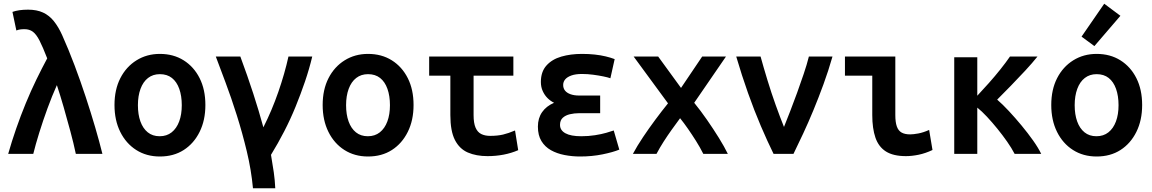

<svg xmlns="http://www.w3.org/2000/svg" viewBox="-20 -828 6200 1033"><path d="M24 0Q43 -67 67 -136Q91 -205 118.5 -272Q146 -339 176 -400.5Q206 -462 234 -514Q210 -576 192.5 -610Q175 -644 156.5 -657.5Q138 -671 112 -671Q98 -671 88 -669.5Q78 -668 68 -664L47 -764Q64 -770 84.5 -773Q105 -776 131 -776Q178 -776 211.5 -760.5Q245 -745 269.5 -714.5Q294 -684 314 -640Q349 -562 381 -477Q413 -392 441 -307Q469 -222 492 -143.5Q515 -65 531 0H388Q376 -57 358.5 -122Q341 -187 322.5 -251.5Q304 -316 286 -370Q260 -312 235.5 -245Q211 -178 191 -113.5Q171 -49 159 0Z M840 14Q768 14 713 -21Q658 -56 627 -118.5Q596 -181 596 -263Q596 -346 627.5 -407.5Q659 -469 714.5 -503.5Q770 -538 840 -538Q913 -538 968 -503.5Q1023 -469 1054 -407.5Q1085 -346 1085 -263Q1085 -181 1054 -118.5Q1023 -56 968.5 -21Q914 14 840 14ZM839 -95Q877 -95 903.5 -116Q930 -137 944 -174.5Q958 -212 958 -262Q958 -312 944.5 -350Q931 -388 905 -408.5Q879 -429 840 -429Q803 -429 776.5 -408.5Q750 -388 736 -350Q722 -312 722 -262Q722 -212 735.5 -174.5Q749 -137 775 -116Q801 -95 839 -95Z M1341 185Q1332 87 1308 -13Q1284 -113 1254 -208Q1224 -303 1193.5 -384Q1163 -465 1141 -524H1273Q1312 -419 1342.5 -325Q1373 -231 1397 -143Q1443 -234 1477.5 -333.5Q1512 -433 1532 -524H1660Q1644 -457 1621 -389.5Q1598 -322 1570.5 -254.5Q1543 -187 1509.5 -122Q1476 -57 1438 5Q1447 57 1453 99Q1459 141 1461 185Z M1960 14Q1888 14 1833 -21Q1778 -56 1747 -118.5Q1716 -181 1716 -263Q1716 -346 1747.5 -407.5Q1779 -469 1834.5 -503.5Q1890 -538 1960 -538Q2033 -538 2088 -503.5Q2143 -469 2174 -407.5Q2205 -346 2205 -263Q2205 -181 2174 -118.5Q2143 -56 2088.5 -21Q2034 14 1960 14ZM1959 -95Q1997 -95 2023.5 -116Q2050 -137 2064 -174.5Q2078 -212 2078 -262Q2078 -312 2064.5 -350Q2051 -388 2025 -408.5Q1999 -429 1960 -429Q1923 -429 1896.5 -408.5Q1870 -388 1856 -350Q1842 -312 1842 -262Q1842 -212 1855.5 -174.5Q1869 -137 1895 -116Q1921 -95 1959 -95Z M2603 12Q2542 12 2497 -7.5Q2452 -27 2427.5 -75Q2403 -123 2403 -209V-421H2289V-524H2742V-421H2528V-209Q2528 -166 2538.5 -141.5Q2549 -117 2569 -107Q2589 -97 2617 -97Q2657 -97 2686.5 -104Q2716 -111 2751 -126L2768 -20Q2731 -4 2689.5 4Q2648 12 2603 12Z M3101 14Q3058 14 3017 6Q2976 -2 2944 -20Q2912 -38 2893 -69Q2874 -100 2874 -147Q2874 -192 2896.5 -224.5Q2919 -257 2961 -275Q2941 -285 2925.5 -300.5Q2910 -316 2900 -338Q2890 -360 2890 -387Q2890 -442 2920 -475.5Q2950 -509 3000 -523.5Q3050 -538 3111 -538Q3148 -538 3180 -534.5Q3212 -531 3239 -524.5Q3266 -518 3287 -510L3264 -407Q3250 -412 3225.5 -417Q3201 -422 3171 -426Q3141 -430 3111 -430Q3077 -430 3054.5 -422Q3032 -414 3021 -401Q3010 -388 3010 -371Q3010 -353 3020 -340.5Q3030 -328 3049.5 -321Q3069 -314 3096 -314H3209V-219H3096Q3070 -219 3046.5 -213.5Q3023 -208 3008 -194.5Q2993 -181 2993 -156Q2993 -127 3022 -111Q3051 -95 3107 -95Q3146 -95 3181 -100.5Q3216 -106 3242 -113.5Q3268 -121 3282 -126L3312 -23Q3278 -9 3221.5 2.5Q3165 14 3101 14Z M3385 0Q3408 -43 3439.5 -90Q3471 -137 3505.5 -183.5Q3540 -230 3574 -272L3389 -524H3521L3644 -355L3758 -524H3886L3715 -275Q3750 -232 3784 -183Q3818 -134 3847.5 -86.5Q3877 -39 3896 0H3764Q3746 -36 3724.5 -70Q3703 -104 3681.5 -135Q3660 -166 3639 -192Q3616 -161 3593.5 -129.5Q3571 -98 3550.5 -66Q3530 -34 3512 0Z M4142 0Q4109 -67 4073.5 -150Q4038 -233 4004.5 -327.5Q3971 -422 3941 -524H4072Q4088 -466 4109 -397Q4130 -328 4153.5 -262.5Q4177 -197 4198 -145Q4213 -183 4231.5 -230Q4250 -277 4268.5 -328.5Q4287 -380 4304 -430Q4321 -480 4332 -524H4459Q4437 -447 4410.5 -374.5Q4384 -302 4356.5 -235.5Q4329 -169 4301.5 -110Q4274 -51 4249 0Z M4854 12Q4786 12 4746.5 -13Q4707 -38 4690 -87.5Q4673 -137 4673 -209V-421H4526V-524H4797V-209Q4797 -171 4805 -148Q4813 -125 4830.5 -115Q4848 -105 4877 -105Q4894 -105 4921 -110Q4948 -115 4979 -129L4997 -21Q4959 -3 4922.5 4.5Q4886 12 4854 12Z M5114 0V-520H5238V-313Q5269 -346 5301 -382Q5333 -418 5362.5 -455Q5392 -492 5414 -524H5562Q5534 -489 5496 -448Q5458 -407 5419 -367Q5380 -327 5345 -292Q5374 -267 5408 -230.5Q5442 -194 5476 -153Q5510 -112 5538 -72.5Q5566 -33 5582 0H5439Q5423 -31 5398.5 -66Q5374 -101 5346 -135.5Q5318 -170 5290 -200Q5262 -230 5238 -249V0Z M5880 14Q5808 14 5753 -21Q5698 -56 5667 -118.5Q5636 -181 5636 -263Q5636 -346 5667.5 -407.5Q5699 -469 5754.5 -503.5Q5810 -538 5880 -538Q5953 -538 6008 -503.5Q6063 -469 6094 -407.5Q6125 -346 6125 -263Q6125 -181 6094 -118.5Q6063 -56 6008.5 -21Q5954 14 5880 14ZM5879 -95Q5917 -95 5943.5 -116Q5970 -137 5984 -174.5Q5998 -212 5998 -262Q5998 -312 5984.5 -350Q5971 -388 5945 -408.5Q5919 -429 5880 -429Q5843 -429 5816.5 -408.5Q5790 -388 5776 -350Q5762 -312 5762 -262Q5762 -212 5775.5 -174.5Q5789 -137 5815 -116Q5841 -95 5879 -95ZM5868 -580 5799 -631 5921 -808 6008 -743Z"/></svg>

Font: Ubuntu Sans Mono SemiBold
Style: Regular
Weight: 600
Monospace: yes
Designer: Dalton Maag Ltd
Foundry: Dalton Maag Ltd
Version: Version 1.006